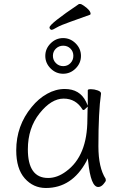

<svg xmlns="http://www.w3.org/2000/svg" viewBox="-20 -925 615 958"><path d="M209 13Q146 13 103.5 -35Q61 -83 61 -175Q61 -298 138 -391Q172 -433 215 -457Q258 -481 303 -481Q378 -481 409 -418L418 -398V-475Q418 -480 434 -480Q450 -480 467 -474Q484 -468 484 -459V-457Q471 -368 471 -195Q471 -89 507 -33Q508 -29 508 -24.5Q508 -20 496 -6Q484 8 470 8Q433 8 420 -119L418 -135L411 -120Q339 13 209 13ZM220 -37Q266 -37 310 -70Q416 -147 416 -330Q416 -355 417 -380L418 -393L408 -384Q401 -376 397.5 -376Q394 -376 392 -378Q359 -433 297.5 -433Q236 -433 177.5 -359.5Q119 -286 119 -180Q119 -37 220 -37ZM384 -646Q384 -610 357.5 -583.5Q331 -557 295 -557Q259 -557 232.5 -583.5Q206 -610 206 -646Q206 -682 232.5 -708.5Q259 -735 295 -735Q331 -735 357.5 -708.5Q384 -682 384 -646ZM331.5 -610Q346 -625 346 -646.5Q346 -668 331.5 -682.5Q317 -697 295.5 -697Q274 -697 259 -682.5Q244 -668 244 -646.5Q244 -625 259 -610Q274 -595 295.5 -595Q317 -595 331.5 -610ZM227 -788Q227 -806 374 -905H381Q386 -905 399 -896Q432 -873 432 -856Q432 -852 428 -851Q379 -833 330.5 -816Q282 -799 262.5 -787.5Q243 -776 238.5 -776Q234 -776 230.5 -779.5Q227 -783 227 -788Z"/></svg>

Font: LXGW WenKai TC Light
Style: Regular
Weight: 300
Designer: LXGW / Fontworks Inc.
Foundry: LXGW / Fontworks Inc.
Version: Version 1.330